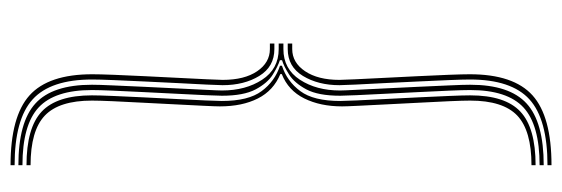

<svg xmlns="http://www.w3.org/2000/svg" viewBox="-362 -478 1040 355"><g transform="rotate(-90 157.5 -300.0)"><path d="M30 185.8V178.2Q104.5 178.2 136.8 148.4Q169 118.5 169 49.8Q169 37 167.9 11.1Q166.8 -14.8 165.2 -46.1Q163.8 -77.5 162.1 -107.9Q160.5 -138.2 159.5 -160.8Q158.5 -183.2 158.5 -190.5Q158.5 -231 170.2 -253Q182 -275 197.6 -284.9Q213.2 -294.8 224.2 -298V-302Q213.2 -305.5 197.6 -315.1Q182 -324.8 170.2 -346.9Q158.5 -369 158.5 -409.2Q158.5 -416.5 159.5 -439.1Q160.5 -461.8 162.1 -492Q163.8 -522.2 165.2 -553.8Q166.8 -585.2 167.9 -611Q169 -636.8 169 -649.5Q169 -718.2 136.8 -748.1Q104.5 -778 30 -778V-785.5Q109.8 -785.5 144.2 -754Q178.8 -722.5 178.8 -649.5Q178.8 -636.8 177.6 -610.9Q176.5 -585 175 -553.2Q173.5 -521.5 172 -491.1Q170.5 -460.8 169.4 -438.4Q168.2 -416 168.2 -409Q168.2 -365.2 188.1 -334.8Q208 -304.2 244.8 -304.2H255V-295.5H244.8Q208 -295.5 188.1 -265Q168.2 -234.5 168.2 -191Q168.2 -184 169.4 -161.5Q170.5 -139 172 -108.6Q173.5 -78.2 175 -46.6Q176.5 -15 177.6 11Q178.8 37 178.8 49.8Q178.8 122.5 144.2 154.1Q109.8 185.8 30 185.8ZM30 200.2V192.8Q115 192.8 151.8 159.4Q188.5 126 188.5 49.2Q188.5 36.2 187.4 10.2Q186.2 -15.8 184.8 -47.5Q183.2 -79.2 181.8 -109.6Q180.2 -140 179.1 -162.4Q178 -184.8 178 -191.8Q178 -231.2 195.1 -259.4Q212.2 -287.5 244.8 -287.5H255V-279.2H244.8Q219.8 -279.2 203.8 -255.4Q187.8 -231.5 187.8 -192Q187.8 -185.2 188.9 -162.8Q190 -140.2 191.5 -109.9Q193 -79.5 194.6 -47.8Q196.2 -16 197.2 10.1Q198.2 36.2 198.2 49.2Q198.2 130 159.2 165.1Q120.2 200.2 30 200.2ZM30 170.8V163.2Q94 163.2 121.8 136.9Q149.5 110.5 149.5 49.8Q149.5 37.2 148.4 11.8Q147.2 -13.8 145.6 -44.5Q144 -75.2 142.5 -105.1Q141 -135 139.9 -157.2Q138.8 -179.5 138.8 -187Q138.8 -227.2 153.5 -256.9Q168.2 -286.5 198.5 -298.5V-301.2Q168 -313.8 153.4 -342.8Q138.8 -371.8 138.8 -413Q138.8 -420.5 139.9 -442.8Q141 -465 142.5 -494.8Q144 -524.5 145.6 -555.4Q147.2 -586.2 148.4 -611.6Q149.5 -637 149.5 -649.5Q149.5 -710.2 121.8 -736.6Q94 -763 30 -763V-770.5Q99.2 -770.5 129.2 -742.4Q159.2 -714.2 159.2 -649.5Q159.2 -636.8 158.1 -611.1Q157 -585.5 155.5 -554.1Q154 -522.8 152.4 -492.5Q150.8 -462.2 149.8 -439.6Q148.8 -417 148.8 -409.5Q148.8 -360.2 167 -335.8Q185.2 -311.2 214 -301.8V-298.2Q185.2 -288.8 167 -264.2Q148.8 -239.8 148.8 -190.2Q148.8 -183 149.8 -160.4Q150.8 -137.8 152.4 -107.5Q154 -77.2 155.5 -45.9Q157 -14.5 158.1 11.2Q159.2 37 159.2 49.8Q159.2 114.5 129.2 142.6Q99.2 170.8 30 170.8ZM255 -312.2H244.8Q212.2 -312.2 195.1 -340.1Q178 -368 178 -408Q178 -414.8 179.1 -437Q180.2 -459.2 181.8 -489.5Q183.2 -519.8 184.8 -551.5Q186.2 -583.2 187.4 -609.5Q188.5 -635.8 188.5 -649Q188.5 -725.8 151.8 -759.1Q115 -792.5 30 -792.5V-800Q120.2 -800 159.2 -764.9Q198.2 -729.8 198.2 -649Q198.2 -635.5 197.2 -609.2Q196.2 -583 194.6 -551.2Q193 -519.5 191.5 -489.1Q190 -458.8 188.9 -436.5Q187.8 -414.2 187.8 -407.8Q187.8 -367.5 203.8 -344Q219.8 -320.5 244.8 -320.5H255Z"/></g></svg>

Font: Big Shoulders Inline Text ExtraLight
Style: Regular
Weight: 250
Version: Version 2.002